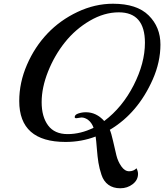

<svg xmlns="http://www.w3.org/2000/svg" viewBox="-20 -728 879 1028"><path d="M798 -303Q718 -122 568 -33Q576 -15 585.5 27.5Q595 70 603 103Q611 136 629.5 162.5Q648 189 671.5 189Q695 189 711 173Q719 189 719 203Q719 236 690.5 258Q662 280 624 280Q586 280 560.5 261.5Q535 243 523.5 208.5Q512 174 507 143Q502 112 498.5 67Q495 22 492 3Q416 32 331 32Q83 32 83 -187Q83 -286 124.5 -381.5Q166 -477 234 -548.5Q302 -620 395 -664Q488 -708 585 -708Q713 -708 776 -645.5Q839 -583 839 -489.5Q839 -396 798 -303ZM756 -499Q756 -662 616 -662Q538 -662 461 -617Q384 -572 328 -502Q272 -432 237.5 -345.5Q203 -259 203 -181Q203 -103 237.5 -56.5Q272 -10 342 -10Q412 -10 481 -44Q471 -71 453 -85Q435 -99 416 -99L389 -95Q380 -95 380 -101Q380 -114 399.5 -120.5Q419 -127 440 -127Q496 -127 538 -80Q635 -153 695.5 -271.5Q756 -390 756 -499Z"/></svg>

Font: Playball
Style: Regular
Weight: 400
Designer: Robert E. Leuschke
Foundry: Robert E. Leuschke
Version: Version 1.001